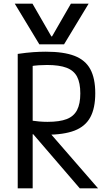

<svg xmlns="http://www.w3.org/2000/svg" viewBox="-20 -1020 590 1040"><path d="M60 -1000H156L258 -823H262L364 -1000H460L327 -780H193ZM76 -728Q124 -735 160 -737.5Q196 -740 228 -740Q325 -740 383.5 -717.5Q442 -695 469 -645.5Q496 -596 496 -515Q496 -434 469 -384.5Q442 -335 383.5 -312.5Q325 -290 228 -290Q201 -290 171.5 -292Q142 -294 112 -298L141 -368Q169 -364 192 -362Q215 -360 237 -360Q303 -360 341.5 -375Q380 -390 397.5 -424Q415 -458 415 -514Q415 -571 397.5 -604.5Q380 -638 340.5 -653Q301 -668 235 -668Q213 -668 189.5 -666.5Q166 -665 138 -660L157 -688V0H76ZM412 0 129 -329 226 -328 511 0Z"/></svg>

Font: M PLUS Code Latin SemiExpanded
Style: Regular
Weight: 400
Width: 6
Designer: Coji Morishita
Foundry: UNDERFOREST DESIGN
Version: Version 1.002; ttfautohint (v1.8.3)